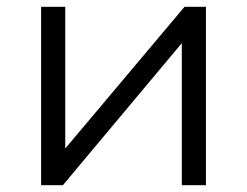

<svg xmlns="http://www.w3.org/2000/svg" viewBox="-20 -545 728 565"><path d="M101 0V-525H172V-108L523 -525H586V0H515V-418L165 0Z"/></svg>

Font: MOST Montserrat
Style: Regular
Weight: 400
Designer: Julieta Ulanovsky
Foundry: Julieta Ulanovsky
Version: Version 8.000;March 11, 2024;FontCreator 15.0.0.2926 64-bit